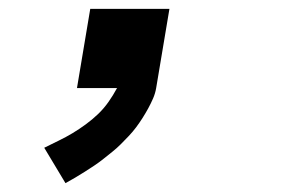

<svg xmlns="http://www.w3.org/2000/svg" viewBox="-20 -199 640 434"><path d="M128 215 80 135Q96 127 112.5 119Q129 111 144 102Q159 93 174 82Q189 71 202 58.5Q215 46 225.5 31Q236 16 244 1L245 0H154L184 -179H363L333 0Q331 12 326 23.5Q321 35 315 46Q309 57 302 68Q295 79 287.5 89Q280 99 271 108.5Q262 118 253 127Q244 136 234 144Q224 152 214 160Q204 168 193.5 175Q183 182 172 189Q161 196 150 202.5Q139 209 128 215Z"/></svg>

Font: Iosevka SS04 XBd Ex
Style: Italic
Weight: 800
Width: 7
Italic angle: -9°
Monospace: yes
Designer: Belleve Invis
Foundry: Belleve Invis
Version: Version 19.0.0; ttfautohint (v1.8.4)